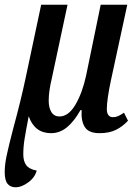

<svg xmlns="http://www.w3.org/2000/svg" viewBox="-28 -556 580 816"><path d="M-8 175Q-8 144 0.5 104Q9 64 28 -9Q61 -130 81 -225L147 -536H259L192 -222Q179 -168 179 -128Q179 -98 190.5 -79.5Q202 -61 225 -61Q263 -61 292.5 -111Q322 -161 338 -235L400 -536H513L444 -217Q426 -133 426 -92Q426 -76 432.5 -67Q439 -58 452 -58Q464 -58 474 -62.5Q484 -67 499 -77L516 -43Q493 -18 464.5 -4Q436 10 395 10Q349 10 332.5 -16Q316 -42 319 -88H314Q287 -40 256.5 -15Q226 10 189 10Q119 10 94 -62Q82 0 76.5 34Q71 68 71 100Q71 129 83.5 146Q96 163 128 169Q120 199 91.5 219.5Q63 240 39 240Q16 240 4 225Q-8 210 -8 175Z"/></svg>

Font: Noto Serif CondSemiBold
Style: Italic
Weight: 600
Width: 3
Italic angle: -12°
Designer: Monotype Design Team
Foundry: Monotype Imaging Inc.
Version: Version 1.001